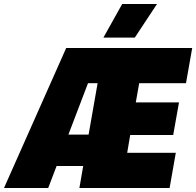

<svg xmlns="http://www.w3.org/2000/svg" viewBox="-77 -940 981 960"><path d="M-57 0H164L206 -110H339L320 0H771L802 -176H559L574 -265H789L818 -428H602L619 -524H853L884 -700H254ZM708 -920H534L440 -752H597ZM265 -267 363 -524H411L366 -267Z"/></svg>

Font: Fixel Text 20240404 Black
Style: Italic
Weight: 900
Width: 4
Italic angle: -10°
Designer: AlfaBravo + MacPaw
Foundry: Kyrylo Tkachov, Marchela Mozhyna, Serhii Makarenko, Maria Weinstein, Zakhar Kryvoshyya
Version: Version 1.211;Glyphs 3.2 (3225)